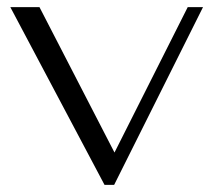

<svg xmlns="http://www.w3.org/2000/svg" viewBox="-20 -510 601 540"><path d="M9 -490H91L302 -81L508 -490H551L301 10H274Z"/></svg>

Font: Fahkwang Light
Style: Regular
Weight: 300
Version: Version 1.000; ttfautohint (v1.6)